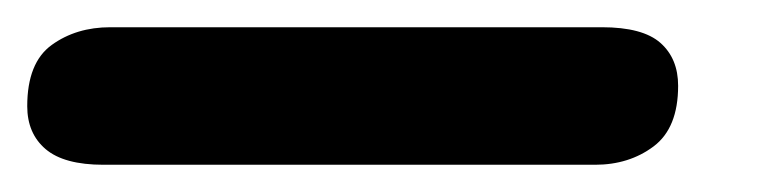

<svg xmlns="http://www.w3.org/2000/svg" viewBox="-56 -20 576 141"><path d="M20 101Q-9 101 -22.5 89.5Q-36 78 -36 58Q-36 26 -18 13Q0 0 25 0H386Q416 0 429 11.5Q442 23 442 43Q442 74 424 87.5Q406 101 381 101Z"/></svg>

Font: Nunito ExtraLight Black
Style: Italic
Weight: 900
Italic angle: -9°
Version: Version 3.602